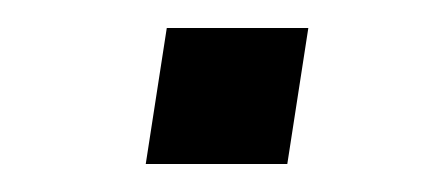

<svg xmlns="http://www.w3.org/2000/svg" viewBox="-20 -341 316 137"><path d="M84 -224 99 -321H200L185 -224Z"/></svg>

Font: Nunito Sans 7pt SemiExpanded Light
Style: Italic
Weight: 300
Width: 6
Italic angle: -9°
Designer: Vernon Adams
Foundry: Vernon Adams
Version: Version 3.101;gftools[0.9.27]